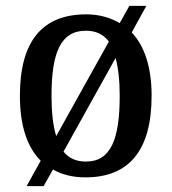

<svg xmlns="http://www.w3.org/2000/svg" viewBox="-20 -596 586 656"><path d="M119 -47 71 40H129L161 -17C192 1 229 10 272 10C420 10 498 -81 498 -269C498 -368 473 -440 430 -485L480 -576H422L389 -517C357 -536 318 -547 275 -547C125 -547 48 -456 48 -269C48 -166 73 -93 119 -47ZM352 -454 172 -131C161 -167 156 -213 156 -269C156 -417 188 -491 273 -491C308 -491 333 -479 352 -454ZM274 -44C239 -44 215 -56 197 -78L375 -398C384 -364 389 -321 389 -269C389 -121 359 -44 274 -44Z"/></svg>

Font: Noto Serif Ethiopic SemiCondensed Medium
Style: Regular
Weight: 500
Width: 4
Designer: Monotype Design Team
Foundry: Monotype Imaging Inc.
Version: Version 2.102